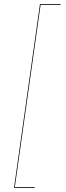

<svg xmlns="http://www.w3.org/2000/svg" viewBox="-20 -811 320 932"><path d="M274 -787H177L52 97H149L148 101H48L174 -791H274Z"/></svg>

Font: Fira Sans Condensed Four
Style: Italic
Weight: 100
Width: 3
Italic angle: -8°
Designer: bBox Type GmbH & Carrois Corporate GbR & Edenspiekermann AG
Foundry: bBox Type GmbH & Carrois Corporate GbR & Edenspiekermann AG
Version: Version 4.301